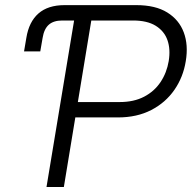

<svg xmlns="http://www.w3.org/2000/svg" viewBox="-20 -748 781 768"><path d="M76.2 -542.5 85.4 -596.7Q95.7 -660.6 133.8 -694.1Q171.9 -727.5 238.3 -727.5H286.6L276.4 -666H229Q194.3 -666 175.3 -649.2Q156.2 -632.3 150.4 -596.2L141.1 -542.5ZM166 0 286.6 -727.5H525.4Q601.6 -727.5 648.9 -698.2Q696.3 -668.9 715.1 -618.4Q733.9 -567.9 723.1 -503.4Q712.9 -439.5 677.5 -388.4Q642.1 -337.4 585 -307.9Q527.8 -278.3 451.7 -278.3H263.2L273.4 -339.8H459Q515.6 -339.8 556.6 -361.3Q597.7 -382.8 622.3 -419.9Q647 -457 654.8 -503.4Q662.6 -550.8 649.9 -587.2Q637.2 -623.5 603 -644.8Q568.8 -666 512.2 -666H345.2L235.4 0Z"/></svg>

Font: Inter 16pt Light
Style: Italic
Weight: 300
Italic angle: -9.3988°
Version: Version 4.001;git-66647c0bb